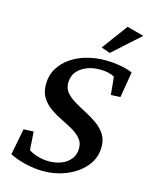

<svg xmlns="http://www.w3.org/2000/svg" viewBox="-116 -840 719 922"><g transform="rotate(15 243.0 -379.0)"><path d="M189.5 8.8Q146.5 8.8 100.6 -2Q54.7 -12.7 21.5 -30.3L46.9 -161.1L96.7 -163.1L102.5 -72.3Q121.1 -59.6 147.9 -51.8Q174.8 -43.9 203.1 -43.9Q238.3 -43.9 266.1 -55.2Q293.9 -66.4 311 -88.4Q328.1 -110.4 328.1 -141.6Q328.1 -169.9 311 -189.5Q293.9 -209 267.6 -224.1Q241.2 -239.3 211.4 -253.4Q181.6 -267.6 154.8 -286.6Q127.9 -305.7 111.3 -332Q94.7 -358.4 94.7 -397.5Q94.7 -442.4 115.7 -477.1Q136.7 -511.7 171.9 -535.6Q207 -559.6 251 -571.3Q294.9 -583 339.8 -583Q367.2 -583 391.6 -580.1Q416 -577.1 438.5 -571.8Q460.9 -566.4 477.5 -558.6L456.1 -430.7L409.2 -428.7L400.4 -517.6Q373 -533.2 326.2 -533.2Q272.5 -533.2 234.4 -506.3Q196.3 -479.5 196.3 -430.7Q196.3 -403.3 213.4 -383.8Q230.5 -364.3 256.8 -348.6Q283.2 -333 313.5 -317.4Q343.8 -301.8 370.1 -283.2Q396.5 -264.6 413.6 -238.8Q430.7 -212.9 430.7 -175.8Q430.7 -121.1 396.5 -79.6Q362.3 -38.1 307.1 -14.6Q252 8.8 189.5 8.8ZM351.6 -622.1 307.6 -637.7 402.3 -765.6 486.3 -743.2Z"/></g></svg>

Font: Crimson Pro Medium
Style: Italic
Weight: 500
Italic angle: -12°
Designer: Jacques Le Bailly
Foundry: Baron von Fonthausen
Version: Version 1.003